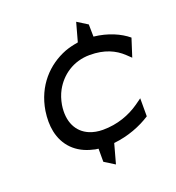

<svg xmlns="http://www.w3.org/2000/svg" viewBox="-120 -644 772 841"><g transform="rotate(-20 266.0 -223.5)"><path d="M68 -226C63 -192 63 -160 69 -131C83 -63 130 -12 208 5C210 6 218 8 230 9V70L278 100L303 9C370 2 431 -22 477 -52V-136L449 -116C403 -84 345 -62 277 -62C254 -62 233 -66 214 -74C162 -96 133 -149 145 -226C149 -249 156 -271 167 -291C198 -347 256 -390 334 -390C402 -390 449 -368 484 -335L505 -315L532 -399C496 -429 442 -453 377 -460L376 -517L328 -547L304 -460C303 -460 302 -459 302 -459C282 -456 261 -451 242 -444C157 -411 86 -338 68 -226Z"/></g></svg>

Font: Charger Sport
Style: Obl
Weight: 400
Designer: Jasper
Foundry: Cannot Into Space Fonts
Version: Version 1.1